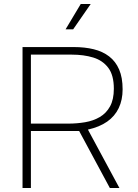

<svg xmlns="http://www.w3.org/2000/svg" viewBox="-20 -943 694 963"><path d="M93 0V-707H350Q405 -707 450 -696Q495 -685 527.5 -660Q560 -635 577.5 -594.5Q595 -554 595 -495Q595 -442 575.5 -401Q556 -360 517.5 -333Q479 -306 421 -293L579 0H531L377 -286H135V0ZM135 -323H322Q366 -323 407 -330Q448 -337 480.5 -356Q513 -375 532 -409.5Q551 -444 551 -498Q551 -566 523 -603Q495 -640 447.5 -654.5Q400 -669 340 -669H135ZM309 -796 385 -923H435L347 -796Z"/></svg>

Font: Onest Thin
Style: Regular
Weight: 250
Designer: Dmitri Voloshin, Andrey Kudryavtsev
Foundry: Dmitri Voloshin, Andrey Kudryavtsev
Version: Version 1.000;gftools[0.9.33]